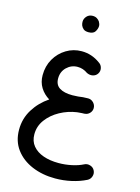

<svg xmlns="http://www.w3.org/2000/svg" viewBox="-165 -932 978 1345"><g transform="rotate(15 324.5 -259.0)"><path d="M41.5 60.1Q41.5 -21 82.8 -87.4Q124 -153.8 190.9 -198.7Q149.9 -223.6 126 -262.2Q102.1 -300.8 102.1 -351.6Q102.1 -417.5 132.3 -470Q162.6 -522.5 213.4 -553.2Q264.2 -584 324.7 -584Q397.9 -584 459 -539.1Q478 -527.3 483.2 -504.6Q488.3 -481.9 475.6 -462.9Q463.9 -445.3 442.4 -440.4Q420.9 -435.5 398.4 -446.3Q364.7 -470.7 325.2 -470.7Q279.3 -470.7 246.1 -438.7Q212.9 -406.7 212.9 -357.4Q212.9 -311 246.1 -290Q279.3 -269 339.4 -269Q357.4 -269 381.3 -271Q415 -276.4 448.7 -276.4H449.2Q465.8 -277.3 479.5 -269.3Q493.2 -261.2 500.5 -248Q507.8 -235.4 507.8 -221.2Q507.8 -202.6 496.8 -188.2Q485.8 -173.8 468.8 -168.5Q468.8 -168.5 468.8 -168.5Q467.8 -168.5 466.3 -168Q460.4 -166.5 454.1 -166Q446.3 -165.5 437.5 -165.5Q428.7 -165.5 413.1 -163.6Q407.7 -163.1 402.3 -162.6Q337.9 -153.3 281 -122.1Q224.1 -90.8 188.7 -43.2Q153.3 4.4 153.3 63.5Q153.3 113.3 181.2 147Q209 180.7 257.6 197.8Q306.2 214.8 368.2 214.8Q416 214.8 463.1 204.8Q510.3 194.8 545.4 176.8Q565.4 166.5 587.9 173.6Q610.4 180.7 620.1 200.7Q630.4 220.7 623.3 242.9Q616.2 265.1 596.2 275.4Q548.8 299.3 490.7 312.3Q432.6 325.2 373.5 325.2Q280.8 325.2 205.3 293.5Q129.9 261.7 85.7 202.4Q41.5 143.1 41.5 60.1ZM275.4 -785.6Q275.4 -807.6 291.7 -825.4Q308.1 -843.3 334 -843.3Q352.5 -843.3 365.2 -835.4Q377.9 -827.6 385.3 -816.4Q395 -800.3 395 -785.2Q395 -767.1 382.6 -745.8Q370.1 -724.6 334.5 -724.6Q310.1 -724.6 297.6 -735.1Q285.2 -745.6 279.8 -759.3Q275.4 -772 275.4 -785.6Z"/></g></svg>

Font: Mikhak-FD SemiBold
Style: Regular
Weight: 600
Designer: Amin Abedi
Version: Version 3.2